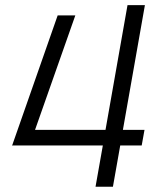

<svg xmlns="http://www.w3.org/2000/svg" viewBox="-20 -713 626 733"><path d="M25.4 -157.7 26.9 -159.2 200.2 -654.3H267.6L113.8 -217.3H382.8L466.8 -693.4H533.2L449.2 -217.3H531.7L521 -157.7H439L411.1 0H344.7L372.6 -157.7Z"/></svg>

Font: Cascadia Mono Light
Style: Italic
Weight: 300
Italic angle: -10°
Monospace: yes
Designer: Aaron Bell
Foundry: Saja Typeworks
Version: Version 2404.023; ttfautohint (v1.8.4)